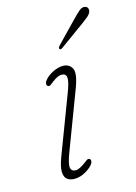

<svg xmlns="http://www.w3.org/2000/svg" viewBox="-106 -728 563 794"><g transform="rotate(-15 175.5 -331.5)"><path d="M127.5 -26Q141.5 -26 168.5 -45.5Q175.5 -51 181.5 -55.2Q187.5 -59.5 193.5 -56.5Q198 -54.5 198.5 -48.2Q199 -42 195 -35.5Q185.5 -21 161.5 -7Q137.5 7 112.5 7Q95 7 82.8 -1.8Q70.5 -10.5 69.2 -32.8Q68 -55 83 -95L178 -345.5Q194.5 -388.5 192.5 -405.8Q190.5 -423 171.5 -423Q155 -423 130 -403.5Q123.5 -398.5 117.5 -394Q111.5 -389.5 105.5 -392.5Q101 -395 100.5 -401Q100 -407 104 -413.5Q116 -431.5 140.5 -444.2Q165 -457 186.5 -457Q213 -457 225 -435.2Q237 -413.5 214.5 -354L119.5 -103Q102.5 -58 105.8 -42Q109 -26 127.5 -26ZM285 -634Q302.5 -652 314.2 -661.8Q326 -671.5 338 -669Q347 -667 350 -659.8Q353 -652.5 349.5 -643.5Q345.5 -634 335 -625.2Q324.5 -616.5 311.5 -607L203 -528.5Q195.5 -523.5 191.5 -528Q189 -530.5 191 -534.5Q193 -538.5 196 -542Z"/></g></svg>

Font: Fraunces 9pt S100 Thin
Style: Italic
Weight: 100
Italic angle: -16°
Version: Version 1.000; ttfautohint (v1.8.3)